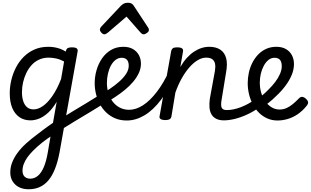

<svg xmlns="http://www.w3.org/2000/svg" viewBox="-20 -860 2265 1399"><path d="M189 519Q128 519 91.5 485Q55 451 55 396Q55 359 68.5 324Q82 289 107.5 254Q133 219 171 184.5Q209 150 258 114Q276 100 293.5 87Q311 74 329.5 60.5Q348 47 366 35L393 -118Q363 -68 330.5 -38.5Q298 -9 265.5 4Q233 17 202 17Q156 17 122 -6Q88 -29 69.5 -73Q51 -117 51 -180Q51 -228 62.5 -276.5Q74 -325 96.5 -368.5Q119 -412 153 -446Q187 -480 231.5 -499.5Q276 -519 332 -519Q355 -519 376 -515.5Q397 -512 418 -504.5Q439 -497 459 -484L460 -489Q464 -504 473.5 -509.5Q483 -515 503 -515Q530 -515 539.5 -507Q549 -499 545 -482L413 255Q400 322 380 372Q360 422 332.5 454.5Q305 487 269 503Q233 519 189 519ZM200 442Q231 442 256 421Q281 400 299 358Q317 316 328 252L348 135Q337 142 326 150Q315 158 305.5 165Q296 172 286 180Q250 209 223.5 235.5Q197 262 179.5 286.5Q162 311 153 335.5Q144 360 144 385Q144 403 150.5 415.5Q157 428 170 435Q183 442 200 442ZM225 -63Q258 -63 293 -87.5Q328 -112 362 -161Q396 -210 425 -284L447 -412Q417 -428 388.5 -434Q360 -440 334 -440Q296 -440 264.5 -425.5Q233 -411 210 -385.5Q187 -360 171.5 -327.5Q156 -295 148 -259.5Q140 -224 140 -188Q140 -151 149.5 -122.5Q159 -94 177.5 -78.5Q196 -63 225 -63Z M737 -105Q689 -75 635 -42.5Q581 -10 525 23.5Q469 57 416 91Q411 94 404 86Q397 78 393 64.5Q389 51 391 37.5Q393 24 402 18Q454 -15 508 -47.5Q562 -80 615 -112Q668 -144 717 -175Q724 -180 731.5 -172Q739 -164 743 -150.5Q747 -137 746 -124Q745 -111 737 -105Z M710 -167Q745 -189 781.5 -213.5Q818 -238 849 -265.5Q880 -293 899 -322Q918 -351 918 -381Q918 -410 905 -424.5Q892 -439 866 -439Q852 -439 845 -451Q838 -463 839 -479Q840 -495 850 -507Q860 -519 879 -519Q921 -519 949.5 -502Q978 -485 992.5 -457.5Q1007 -430 1007 -396Q1007 -362 992 -329Q977 -296 951 -265Q925 -234 891 -206Q857 -178 818 -152.5Q779 -127 739 -104Z M904 18Q857 18 820 2.5Q783 -13 755 -39.5Q727 -66 708 -101Q689 -136 679.5 -175Q670 -214 670 -254Q670 -302 683.5 -349Q697 -396 723.5 -434.5Q750 -473 789 -496Q828 -519 879 -519Q891 -519 896 -507Q901 -495 899 -479Q897 -463 888.5 -451Q880 -439 867 -439Q842 -439 822 -423.5Q802 -408 788 -382Q774 -356 766.5 -323Q759 -290 759 -256Q759 -218 769.5 -183Q780 -148 800.5 -120.5Q821 -93 851.5 -76.5Q882 -60 921 -60Q971 -60 1022 -93Q1073 -126 1123 -191Q1173 -256 1218 -354Q1222 -362 1234 -360.5Q1246 -359 1255.5 -351Q1265 -343 1260 -330Q1212 -211 1154 -134Q1096 -57 1032.5 -19.5Q969 18 904 18Z M741 -610Q730 -610 719 -621.5Q708 -633 708 -644Q708 -650 710.5 -655Q713 -660 717 -665L861 -818Q872 -829 884 -834.5Q896 -840 913 -840Q929 -840 939.5 -833.5Q950 -827 956 -816L1058 -661Q1063 -654 1064 -649.5Q1065 -645 1065 -641Q1065 -630 1051 -620Q1037 -610 1027 -610Q1019 -610 1013 -614.5Q1007 -619 1002 -625L902 -739L768 -624Q761 -619 754.5 -614.5Q748 -610 741 -610Z M1612 17Q1578 17 1555.5 5.5Q1533 -6 1521 -26.5Q1509 -47 1506.5 -76Q1504 -105 1509 -141L1546 -343Q1551 -373 1547 -394.5Q1543 -416 1527.5 -428Q1512 -440 1482 -440Q1452 -440 1421.5 -422Q1391 -404 1361.5 -371Q1332 -338 1305.5 -291.5Q1279 -245 1258 -186L1229 -11Q1227 2 1216 8.5Q1205 15 1183 15Q1164 15 1151.5 8Q1139 1 1143 -15L1227 -486Q1231 -503 1240.5 -509Q1250 -515 1270 -515Q1297 -515 1307 -507Q1317 -499 1313 -482L1294 -372Q1316 -410 1341 -437.5Q1366 -465 1393 -483Q1420 -501 1448 -510Q1476 -519 1505 -519Q1554 -519 1585.5 -498Q1617 -477 1628 -435.5Q1639 -394 1627 -331L1596 -141Q1587 -94 1595 -76Q1603 -58 1632 -58Q1646 -58 1652.5 -46.5Q1659 -35 1657.5 -20.5Q1656 -6 1644.5 5.5Q1633 17 1612 17Z M1612 17Q1593 17 1586.5 5.5Q1580 -6 1584.5 -20.5Q1589 -35 1601 -46.5Q1613 -58 1632 -58Q1679 -58 1733.5 -78.5Q1788 -99 1841 -137Q1853 -145 1863 -140.5Q1873 -136 1879 -124.5Q1885 -113 1884.5 -100Q1884 -87 1874 -80Q1827 -47 1780.5 -25.5Q1734 -4 1690.5 6.5Q1647 17 1612 17Z M1841 -130Q1867 -146 1890.5 -165Q1914 -184 1933 -204Q1962 -232 1984.5 -261.5Q2007 -291 2020 -321Q2033 -351 2033 -377Q2033 -410 2019.5 -424.5Q2006 -439 1980 -439Q1956 -439 1936.5 -423.5Q1917 -408 1902.5 -381.5Q1888 -355 1880.5 -323Q1873 -291 1873 -258Q1873 -219 1883.5 -183.5Q1894 -148 1914 -120.5Q1934 -93 1960 -77.5Q1986 -62 2017 -62Q2044 -62 2067.5 -72.5Q2091 -83 2113.5 -101.5Q2136 -120 2157 -142Q2170 -156 2183.5 -154Q2197 -152 2209 -141Q2222 -129 2224.5 -117Q2227 -105 2216 -91Q2185 -52 2149.5 -28Q2114 -4 2076.5 7Q2039 18 2002 18Q1962 18 1928 3Q1894 -12 1867.5 -38Q1841 -64 1822.5 -99Q1804 -134 1794.5 -173.5Q1785 -213 1785 -255Q1785 -292 1793 -329.5Q1801 -367 1818 -401Q1835 -435 1860 -461.5Q1885 -488 1918.5 -503.5Q1952 -519 1994 -519Q2035 -519 2063.5 -502.5Q2092 -486 2107 -457.5Q2122 -429 2122 -393Q2122 -353 2105 -312.5Q2088 -272 2058.5 -233Q2029 -194 1991 -159Q1966 -134 1937 -111Q1908 -88 1876 -69Z"/></svg>

Font: Playwrite ZA
Style: Regular
Weight: 400
Designer: Veronika Burian, José Scaglione
Foundry: TypeTogether
Version: Version 1.002